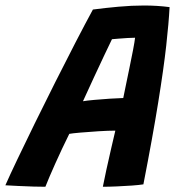

<svg xmlns="http://www.w3.org/2000/svg" viewBox="-67 -688 652 715"><path d="M102 7.5Q86.5 7.5 58 6.8Q29.5 6 0.2 4.5Q-29 3 -47 2Q-31.5 -33.5 -2.5 -94.2Q26.5 -155 63 -229.5Q99.5 -304 138.8 -382Q178 -460 214.5 -530.5Q251 -601 279 -652.5Q324.5 -658.5 374 -663Q423.5 -667.5 469.5 -667.5Q519 -667.5 564.5 -661.5Q561.5 -603 552 -517.8Q542.5 -432.5 522.2 -306.8Q502 -181 467 -1.5Q451.5 1 424.5 3Q397.5 5 368 6.2Q338.5 7.5 316 7.5Q320.5 -16.5 329 -55.2Q337.5 -94 346.8 -134.2Q356 -174.5 362.5 -201.5Q336 -201.5 299.5 -199.2Q263 -197 232 -194.2Q201 -191.5 191 -189.5Q163.5 -134 139 -79.2Q114.5 -24.5 102 7.5ZM242 -311Q256 -313.5 284 -316Q312 -318.5 341.8 -320.5Q371.5 -322.5 392 -323Q394.5 -335 400.8 -366Q407 -397 414.8 -433.8Q422.5 -470.5 428.5 -502Q434.5 -533.5 436 -547.5Q426.5 -547.5 408.5 -546.5Q390.5 -545.5 373.5 -544Q356.5 -542.5 350 -542Q340.5 -523 322.2 -484Q304 -445 282.2 -398.5Q260.5 -352 242 -311Z"/></svg>

Font: Grandstander SemiBold
Style: Italic
Weight: 600
Italic angle: -15°
Designer: Tyler Finck
Foundry: Etcetera Type Co
Version: Version 1.200; ttfautohint (v1.8.3)